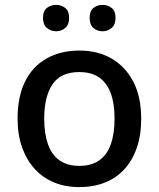

<svg xmlns="http://www.w3.org/2000/svg" viewBox="-20 -756 649 786"><path d="M558 -270Q558 -203 540 -151Q522 -99 489 -63Q456 -27 409 -8.5Q362 10 303 10Q249 10 203 -8.5Q157 -27 123.5 -63Q90 -99 71 -151Q52 -203 52 -271Q52 -360 82.5 -422Q113 -484 170.5 -516.5Q228 -549 306 -549Q380 -549 436.5 -516.5Q493 -484 525.5 -422Q558 -360 558 -270ZM161 -270Q161 -210 176 -166.5Q191 -123 223 -100Q255 -77 305 -77Q355 -77 387 -100Q419 -123 434 -166.5Q449 -210 449 -270Q449 -332 433.5 -374Q418 -416 386.5 -438.5Q355 -461 304 -461Q229 -461 195 -411Q161 -361 161 -270ZM156 -682Q156 -711 172 -723.5Q188 -736 210 -736Q231 -736 247 -723.5Q263 -711 263 -683Q263 -655 247 -641.5Q231 -628 210 -628Q188 -628 172 -641.5Q156 -655 156 -682ZM347 -682Q347 -711 362.5 -723.5Q378 -736 400 -736Q421 -736 437 -723.5Q453 -711 453 -683Q453 -655 437 -641.5Q421 -628 400 -628Q378 -628 362.5 -641.5Q347 -655 347 -682Z"/></svg>

Font: Noto Sans Armenian Medium
Style: Regular
Weight: 500
Designer: Monotype Design Team
Foundry: Monotype Imaging Inc.
Version: Version 2.007